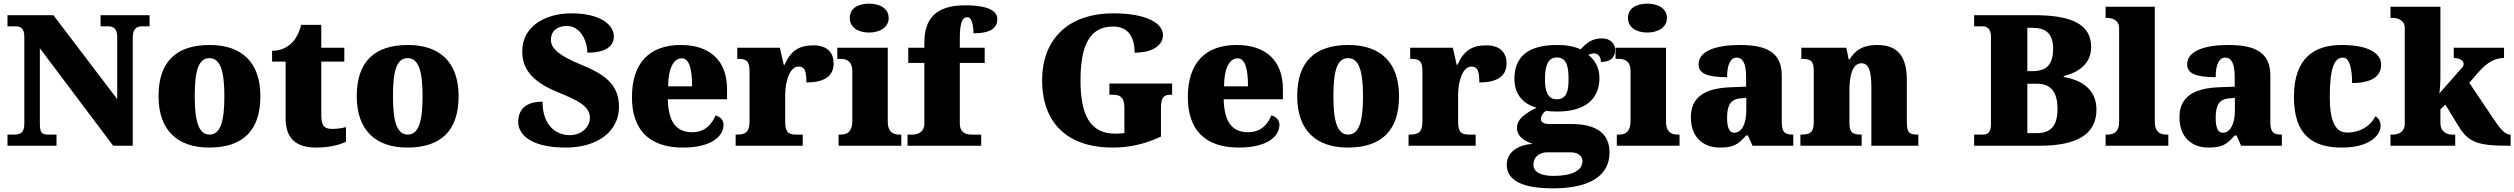

<svg xmlns="http://www.w3.org/2000/svg" viewBox="-20 -797 13751 1050"><path d="M21 0H289V-61H246C211 -61 198 -68 198 -121V-533L599 0H706V-593C706 -636 725 -653 755 -653H798V-714H530V-653H573C600 -653 621 -639 621 -597V-255L272 -714H21V-653H63C89 -653 113 -646 113 -597V-121C113 -68 90 -61 54 -61H21Z M1124 10C1308 10 1404 -83 1404 -271C1404 -459 1299 -551 1127 -551C943 -551 847 -459 847 -271C847 -83 952 10 1124 10ZM1126 -61C1066 -61 1045 -134 1045 -271C1045 -409 1065 -479 1125 -479C1185 -479 1207 -409 1207 -271C1207 -134 1186 -61 1126 -61Z M1710 10C1793 10 1848 -10 1872 -22V-102C1851 -96 1823 -92 1796 -92C1748 -92 1737 -116 1737 -170V-460H1863V-536H1737V-661H1627C1617 -620 1599 -587 1581 -568C1562 -547 1525 -519 1468 -519V-460H1542V-150C1542 -32 1607 10 1710 10Z M2208 10C2392 10 2488 -83 2488 -271C2488 -459 2383 -551 2211 -551C2027 -551 1931 -459 1931 -271C1931 -83 2036 10 2208 10ZM2210 -61C2150 -61 2129 -134 2129 -271C2129 -409 2149 -479 2209 -479C2269 -479 2291 -409 2291 -271C2291 -134 2270 -61 2210 -61Z M3074 10C3252 10 3365 -82 3365 -212C3365 -307 3322 -377 3170 -438C3021 -498 2993 -539 2993 -579C2993 -632 3032 -655 3081 -655C3152 -655 3192 -576 3192 -509C3299 -509 3337 -548 3337 -598C3337 -659 3267 -724 3105 -724C2953 -724 2836 -646 2836 -518C2836 -429 2878 -355 3030 -293C3138 -249 3206 -217 3206 -153C3206 -107 3166 -58 3096 -58C3026 -58 2947 -105 2947 -241C2880 -241 2814 -218 2814 -129C2814 -78 2859 10 3074 10Z M3715 10C3876 10 3937 -55 3937 -115C3937 -141 3918 -159 3893 -166C3871 -113 3833 -74 3765 -74C3679 -74 3635 -129 3632 -254H3956V-309C3956 -468 3860 -551 3703 -551C3533 -551 3436 -454 3436 -266C3436 -91 3526 10 3715 10ZM3765 -325H3634C3634 -425 3665 -478 3708 -478C3748 -478 3765 -424 3765 -325Z M4003 0H4370V-61H4335C4298 -61 4274 -69 4274 -128V-278C4274 -355 4300 -433 4347 -433C4384 -433 4390 -401 4390 -346C4479 -346 4539 -375 4539 -450C4539 -506 4507 -549 4429 -549C4351 -549 4305 -521 4271 -443H4266L4245 -536H4012V-475H4016C4060 -475 4079 -466 4079 -407V-133C4079 -70 4053 -61 4008 -61H4003Z M4733 -619C4790 -619 4840 -647 4840 -698C4840 -752 4790 -777 4733 -777C4673 -777 4627 -752 4627 -698C4627 -647 4673 -619 4733 -619ZM4566 0H4909V-61H4898C4861 -61 4835 -78 4835 -131V-536H4559V-475H4578C4614 -475 4641 -458 4641 -409V-135C4641 -79 4616 -61 4578 -61H4566Z M4943 0H5346V-61H5292C5269 -61 5229 -68 5229 -121V-453H5365V-536H5229V-588C5229 -679 5245 -703 5271 -703C5298 -703 5304 -642 5304 -615C5411 -615 5434 -653 5434 -693C5434 -726 5406 -768 5258 -768C5094 -768 5035 -691 5035 -563V-536H4947V-453H5035V-121C5035 -68 4989 -61 4972 -61H4943Z M6065 10C6159 10 6243 -10 6329 -50V-202C6329 -255 6338 -279 6381 -279H6390V-340H6047V-279H6066C6115 -279 6129 -255 6129 -206V-69C6110 -67 6094 -66 6079 -66C5940 -66 5889 -170 5889 -358C5889 -546 5938 -652 6067 -652C6142 -652 6185 -604 6185 -509C6292 -509 6340 -555 6340 -605C6340 -671 6248 -724 6069 -724C5813 -724 5679 -574 5679 -358C5679 -137 5805 10 6065 10Z M6755 10C6916 10 6977 -55 6977 -115C6977 -141 6958 -159 6933 -166C6911 -113 6873 -74 6805 -74C6719 -74 6675 -129 6672 -254H6996V-309C6996 -468 6900 -551 6743 -551C6573 -551 6476 -454 6476 -266C6476 -91 6566 10 6755 10ZM6805 -325H6674C6674 -425 6705 -478 6748 -478C6788 -478 6805 -424 6805 -325Z M7351 10C7535 10 7631 -83 7631 -271C7631 -459 7526 -551 7354 -551C7170 -551 7074 -459 7074 -271C7074 -83 7179 10 7351 10ZM7353 -61C7293 -61 7272 -134 7272 -271C7272 -409 7292 -479 7352 -479C7412 -479 7434 -409 7434 -271C7434 -134 7413 -61 7353 -61Z M7683 0H8050V-61H8015C7978 -61 7954 -69 7954 -128V-278C7954 -355 7980 -433 8027 -433C8064 -433 8070 -401 8070 -346C8159 -346 8219 -375 8219 -450C8219 -506 8187 -549 8109 -549C8031 -549 7985 -521 7951 -443H7946L7925 -536H7692V-475H7696C7740 -475 7759 -466 7759 -407V-133C7759 -70 7733 -61 7688 -61H7683Z M8473 233C8682 233 8782 159 8782 37C8782 -66 8713 -119 8570 -119H8450C8427 -119 8407 -126 8407 -146C8407 -166 8424 -187 8438 -191C8449 -188 8482 -187 8496 -187C8656 -187 8727 -261 8727 -371C8727 -430 8700 -470 8666 -497C8674 -500 8684 -505 8699 -505C8712 -505 8735 -494 8735 -458C8794 -458 8813 -489 8813 -524C8813 -558 8787 -587 8741 -587C8687 -587 8657 -563 8624 -527C8586 -544 8549 -551 8496 -551C8334 -551 8262 -485 8262 -366C8262 -275 8316 -227 8383 -208C8319 -176 8276 -145 8276 -98C8276 -48 8320 -25 8362 -10C8275 -5 8220 40 8220 103C8220 189 8303 233 8473 233ZM8494 -254C8440 -254 8429 -305 8429 -364C8429 -425 8440 -483 8494 -483C8550 -483 8558 -427 8558 -365C8558 -304 8550 -254 8494 -254ZM8476 165C8417 165 8366 149 8366 104C8366 52 8411 36 8440 36H8569C8614 36 8634 59 8634 84C8634 137 8574 165 8476 165Z M8989 -619C9046 -619 9096 -647 9096 -698C9096 -752 9046 -777 8989 -777C8929 -777 8883 -752 8883 -698C8883 -647 8929 -619 8989 -619ZM8822 0H9165V-61H9154C9117 -61 9091 -78 9091 -131V-536H8815V-475H8834C8870 -475 8897 -458 8897 -409V-135C8897 -79 8872 -61 8834 -61H8822Z M9385 10C9456 10 9484 -4 9529 -56H9539L9564 0H9787V-61H9783C9738 -61 9724 -77 9724 -131V-383C9724 -507 9647 -551 9494 -551C9371 -551 9269 -521 9269 -445C9269 -394 9319 -375 9425 -375C9425 -446 9445 -482 9477 -482C9512 -482 9529 -449 9529 -375V-323L9448 -320C9300 -315 9227 -265 9227 -155C9227 -43 9298 10 9385 10ZM9464 -71C9437 -71 9425 -99 9425 -152C9425 -220 9443 -255 9499 -259L9530 -262V-191C9530 -118 9504 -71 9464 -71Z M9826 0H10161V-61H10157C10113 -61 10094 -71 10094 -125V-301C10094 -380 10109 -451 10160 -451C10203 -451 10214 -402 10214 -317V0H10471V-61H10467C10422 -61 10408 -70 10408 -131V-360C10408 -494 10353 -551 10246 -551C10158 -551 10120 -513 10095 -472H10090L10077 -536H9831V-475H9835C9879 -475 9899 -466 9899 -412V-128C9899 -70 9875 -61 9830 -61H9826Z M10776 0H11134C11344 0 11445 -66 11445 -198C11445 -303 11371 -358 11266 -376V-381C11346 -401 11416 -447 11416 -540C11416 -666 11306 -714 11104 -714H10776V-653H10825C10844 -653 10868 -641 10868 -598V-116C10868 -83 10856 -61 10828 -61H10776ZM11095 -408H11067V-645H11093C11166 -645 11208 -616 11208 -530C11208 -442 11170 -408 11095 -408ZM11119 -69H11067V-339H11121C11195 -339 11232 -295 11232 -201C11232 -103 11190 -69 11119 -69Z M11495 0H11838V-61H11827C11790 -61 11764 -78 11764 -131V-760H11495V-699H11506C11522 -699 11569 -692 11569 -643V-131C11569 -78 11543 -61 11506 -61H11495Z M12057 10C12128 10 12156 -4 12201 -56H12211L12236 0H12459V-61H12455C12410 -61 12396 -77 12396 -131V-383C12396 -507 12319 -551 12166 -551C12043 -551 11941 -521 11941 -445C11941 -394 11991 -375 12097 -375C12097 -446 12117 -482 12149 -482C12184 -482 12201 -449 12201 -375V-323L12120 -320C11972 -315 11899 -265 11899 -155C11899 -43 11970 10 12057 10ZM12136 -71C12109 -71 12097 -99 12097 -152C12097 -220 12115 -255 12171 -259L12202 -262V-191C12202 -118 12176 -71 12136 -71Z M12788 10C12939 10 12999 -57 12999 -110C12999 -128 12991 -150 12970 -161C12947 -112 12891 -72 12816 -72C12749 -72 12721 -138 12721 -268C12721 -433 12749 -482 12793 -482C12831 -482 12843 -416 12843 -343C12981 -343 13002 -403 13002 -444C13002 -496 12949 -551 12786 -551C12640 -551 12525 -484 12525 -267C12525 -55 12630 10 12788 10Z M13053 0H13407V-61H13388C13371 -61 13326 -69 13326 -125V-199L13353 -225L13425 -107C13479 -20 13527 0 13696 0H13710V-61H13706C13681 -61 13654 -90 13617 -146L13484 -344L13533 -401C13585 -460 13628 -480 13674 -480V-536H13399V-480C13432 -480 13453 -465 13453 -448C13453 -445 13453 -438 13447 -430L13320 -286C13323 -304 13326 -345 13326 -379V-760H13053V-699H13068C13084 -699 13131 -692 13131 -643V-121C13131 -68 13085 -61 13068 -61H13053Z"/></svg>

Font: Noto Serif Georgian Black
Style: Regular
Weight: 900
Designer: Monotype Design Team, Akaki Razmadze
Foundry: Google LLC
Version: Version 2.003